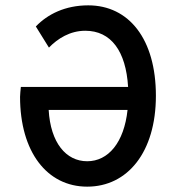

<svg xmlns="http://www.w3.org/2000/svg" viewBox="-20 -686 668 718"><path d="M457 -275C444 -153 385 -83 306 -83C227 -83 169 -152 162 -275ZM163 -508C196 -542 242 -571 299 -571C395 -571 451 -495 459 -361H58C57 -348 55 -335 55 -324C55 -118 156 12 306 12C457 12 563 -117 563 -328C563 -540 462 -666 310 -666C224 -666 158 -633 114 -587Z"/></svg>

Font: Falling Sky
Style: Condensed
Weight: 400
Designer: Paul D. Hunt
Foundry: Adobe Systems Incorporated
Version: Version 1.02